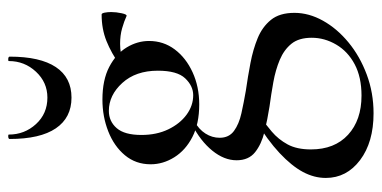

<svg xmlns="http://www.w3.org/2000/svg" viewBox="-256 -412 950 478"><g transform="rotate(-90 219.0 -173.0)"><path d="M176 282Q104 282 59.5 248.5Q15 215 15 163Q15 134 30 106Q45 78 77 48Q109 18 160 -13L170 -2Q150 12 130.5 28.5Q111 45 98.5 68Q86 91 86 126Q86 185 122.5 218.5Q159 252 220 252Q266 252 298 235Q330 218 347 189Q364 160 364 128Q364 96 349 77.5Q334 59 309 48.5Q284 38 253.5 32.5Q223 27 193 23Q161 18 130 10.5Q99 3 79 -13Q59 -29 59 -59Q59 -90 83 -119.5Q107 -149 148 -170L156 -164Q136 -153 125.5 -136.5Q115 -120 115 -101Q115 -78 132 -65.5Q149 -53 176 -47Q203 -41 232 -36Q267 -31 301 -24.5Q335 -18 363 -6.5Q391 5 408.5 26.5Q426 48 426 85Q426 121 406.5 156Q387 191 352.5 219.5Q318 248 272.5 265Q227 282 176 282ZM198 -152Q150 -152 117 -169Q84 -186 66.5 -214Q49 -242 49 -273Q49 -310 71.5 -337Q94 -364 131 -378.5Q168 -393 210 -393Q259 -393 291.5 -376Q324 -359 340 -332.5Q356 -306 356 -277Q356 -241 335 -213Q314 -185 278 -168.5Q242 -152 198 -152ZM221 -167Q244 -167 263 -187Q282 -207 282 -255Q282 -310 251.5 -343.5Q221 -377 182 -377Q156 -377 139 -357.5Q122 -338 122 -296Q122 -258 136 -229Q150 -200 172.5 -183.5Q195 -167 221 -167ZM294 -316 295 -349Q326 -371 356 -383Q386 -395 422 -395Q425 -395 426.5 -387.5Q428 -380 428 -371Q428 -359 425 -345Q422 -331 418 -333Q405 -339 387.5 -344Q370 -349 349 -349Q337 -349 325.5 -347Q314 -345 302 -341ZM112 -624Q112 -627 117.5 -627.5Q123 -628 123 -626Q123 -587 149 -558.5Q175 -530 215 -530Q253 -530 279.5 -558.5Q306 -587 306 -626Q306 -628 311.5 -627.5Q317 -627 317 -624Q317 -548 291 -509Q265 -470 215 -470Q165 -470 138.5 -509Q112 -548 112 -624Z"/></g></svg>

Font: Cormorant Medium
Style: Regular
Weight: 500
Designer: Christian Thalmann (Catharsis Fonts)
Foundry: Catharsis Fonts
Version: Version 4.000